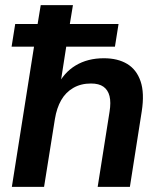

<svg xmlns="http://www.w3.org/2000/svg" viewBox="-20 -725 625 745"><path d="M26 0 112 -544H25L39 -632H126L138 -705H263L251 -632H440L426 -544H237L213 -390H202Q227 -443 273.5 -471Q320 -499 383 -499Q437 -499 473.5 -477Q510 -455 525.5 -409.5Q541 -364 530 -293L484 0H359L405 -291Q411 -328 405 -352Q399 -376 381.5 -388.5Q364 -401 333 -401Q294 -401 264.5 -384Q235 -367 217.5 -336.5Q200 -306 193 -263L151 0Z"/></svg>

Font: Nunito Sans 12pt
Style: Bold Italic
Weight: 700
Italic angle: -9°
Designer: Vernon Adams
Foundry: Vernon Adams
Version: Version 3.101;gftools[0.9.27]